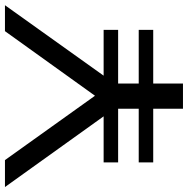

<svg xmlns="http://www.w3.org/2000/svg" viewBox="-16 -728 740 755"><g transform="rotate(-90 353.5 -350.0)"><path d="M434 -312 711 -700H609L355 -346L102 -700H-4L274 -312H93V-255H304V-174H93V-117H304V0H403V-117H614V-174H403V-255H614V-312Z"/></g></svg>

Font: ICO Headline
Style: Regular
Weight: 500
Designer: Julieta Ulanovsky
Foundry: Julieta Ulanovsky
Version: Version 7.200